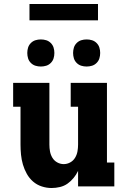

<svg xmlns="http://www.w3.org/2000/svg" viewBox="-20 -936 640 964"><path d="M239 8Q214 8 189.5 0Q165 -8 146 -24.5Q127 -41 114.5 -63.5Q102 -86 95 -110Q88 -134 85.5 -159.5Q83 -185 83 -210V-400H46V-520H228V-210Q228 -193 231 -176Q234 -159 243 -144Q252 -129 267.5 -120.5Q283 -112 300 -112Q317 -112 332.5 -120.5Q348 -129 357 -144Q366 -159 369 -176Q372 -193 372 -210V-400H335V-520H517V-120H554V0H372V-78Q363 -59 349.5 -42.5Q336 -26 319 -14Q302 -2 281 3Q260 8 239 8ZM415 -602Q401 -602 388 -606Q375 -610 365 -620Q355 -630 351 -643Q347 -656 347 -670Q347 -684 351 -697Q355 -710 365 -720Q375 -730 388 -734Q401 -738 415 -738Q429 -738 442 -734Q455 -730 465 -720Q475 -710 479 -697Q483 -684 483 -670Q483 -656 479 -643Q475 -630 465 -620Q455 -610 442 -606Q429 -602 415 -602ZM185 -602Q171 -602 158 -606Q145 -610 135 -620Q125 -630 121 -643Q117 -656 117 -670Q117 -684 121 -697Q125 -710 135 -720Q145 -730 158 -734Q171 -738 185 -738Q199 -738 212 -734Q225 -730 235 -720Q245 -710 249 -697Q253 -684 253 -670Q253 -656 249 -643Q245 -630 235 -620Q225 -610 212 -606Q199 -602 185 -602ZM128 -834V-916H472V-834Z"/></svg>

Font: Iosevka Etoile Heavy
Style: Regular
Weight: 900
Designer: Belleve Invis
Foundry: Belleve Invis
Version: Version 22.1.2; ttfautohint (v1.8.4)